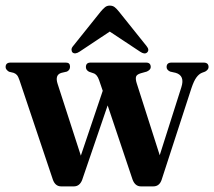

<svg xmlns="http://www.w3.org/2000/svg" viewBox="-27 -662 763 684"><path d="M236 2H191Q169.5 2 161 -23L42.5 -376Q38 -389.5 33.2 -394.8Q28.5 -400 21.5 -402.5L5 -406.5Q-7 -414 -7 -423Q-7 -439 10.5 -439H208Q222.5 -439 222.5 -424.5Q222.5 -412.5 211.5 -407L192 -402.5Q167.5 -395.5 178.5 -362.5L261 -107.5L339 -338.5L326 -376.5Q319 -397 306 -401L290 -406.5Q279 -412.5 279 -423Q279 -439 295.5 -439H493.5Q510 -439 510 -423Q510 -413.5 496 -407L474.5 -401Q459.5 -396.5 457.5 -388.2Q455.5 -380 460 -365.5L542 -109L619 -351Q632.5 -392.5 599 -402.5L579 -407Q566.5 -413 566.5 -423Q566.5 -439 584 -439H698.5Q716 -439 716 -423Q716 -414 704 -407L692 -402.5Q681.5 -398 672.8 -386.2Q664 -374.5 655 -348L548.5 -20.5Q540.5 2 519 2H475Q454 2 445 -23L356.5 -286.5L265.5 -20.5Q256.5 2 236 2ZM256.5 -478Q240.5 -467.5 231.5 -475Q228 -478.5 227.8 -484.8Q227.5 -491 233.5 -498L332 -621Q340 -630.5 347 -636.2Q354 -642 364 -642Q374.5 -642 381.5 -636.5Q388.5 -631 396.5 -621L495 -498Q506.5 -484 497 -475Q488 -467 472 -478L364 -549.5Z"/></svg>

Font: Fraunces 144pt S050 SemiBold
Style: Regular
Weight: 600
Version: Version 1.000; ttfautohint (v1.8.3)